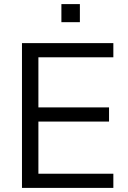

<svg xmlns="http://www.w3.org/2000/svg" viewBox="-20 -915 623 935"><path d="M87 0V-705H532V-636H167V-392H511V-323H167V-69H532V0ZM279 -807V-895H369V-807Z"/></svg>

Font: NunitoSans1
Style: Book
Weight: 400
Designer: Vernon Adams
Foundry: Vernon Adams
Version: Version 3.101;gftools[0.9.27]